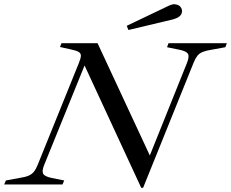

<svg xmlns="http://www.w3.org/2000/svg" viewBox="-69 -879 1101 915"><path d="M604 16 334 -567 142 -94Q130 -65 136.5 -51.5Q143 -38 177 -31L237 -19L229 0H-49L-41 -19L24 -31Q51 -35 66.5 -41.5Q82 -48 92 -60Q102 -72 110 -92L307 -579Q316 -601 316.5 -613Q317 -625 305 -632Q293 -639 262 -645L217 -655L224 -673H396L645 -138L822 -579Q834 -609 827 -622Q820 -635 786 -642L727 -654L734 -673H1012L1005 -654L939 -642Q913 -638 897 -631.5Q881 -625 871.5 -613Q862 -601 854 -581L613 16ZM543 -736 535 -756 736 -852Q747 -857 755.5 -858.5Q764 -860 773 -857Q787 -854 794 -842Q801 -830 797 -817Q795 -808 785 -800Q775 -792 757 -787Z"/></svg>

Font: Ibarra Real Nova Medium
Style: Italic
Weight: 500
Italic angle: -22°
Designer: Jose Maria Ribagorda & Octavio Pardo
Foundry: Octavio Pardo
Version: Version 2.000